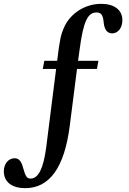

<svg xmlns="http://www.w3.org/2000/svg" viewBox="-64 -792 672 1001"><path d="M67 189C195 189 272.5 80.5 300 -138.5L337.5 -432.5H441.5L449 -475H343L350.5 -529.5C370.5 -686 395.5 -727 439 -727C462.5 -727 473 -714.5 476.5 -676C480 -637 495.5 -618 520.5 -618C551.5 -618 574 -647 574 -687C574 -739.5 532.5 -772 464 -772C379 -772 301.5 -722.5 268.5 -646C253 -609.5 247.5 -586 234 -475H167L159 -432.5H228.5L176.5 -20.5C162 86.5 136 139 95.5 139C77.5 139 69 130 55.5 80C47 48 33.5 33 12.5 33C-20 33 -44 62 -44 101.5C-44 157.5 -0.5 189 67 189Z"/></svg>

Font: Libre Caslon Condensed SemiBold
Style: Regular
Weight: 600
Designer: Pablo Impallari, Rodrigo Fuenzalida, Katja Schimmel, Ertekin Erdin
Foundry: Pablo Impallari, Rodrigo Fuenzalida
Version: Version 2.000;gftools[0.9.33]